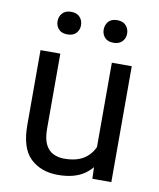

<svg xmlns="http://www.w3.org/2000/svg" viewBox="-82 -787 716 862"><g transform="rotate(10 275.5 -356.5)"><path d="M392.1 -122.1V-528.3H482.9V0H396.5ZM409.2 -233.4 446.8 -234.4Q446.8 -164.1 426.8 -108.9Q406.7 -53.7 361.3 -22Q315.9 9.8 240.2 9.8Q162.6 9.8 114.7 -36.1Q66.9 -82 66.9 -187.5V-528.3H157.2V-186.5Q157.2 -139.2 171.1 -113Q185.1 -86.9 207.5 -76.9Q230 -66.9 254.4 -66.9Q312 -66.9 345.7 -89.1Q379.4 -111.3 394.3 -149.2Q409.2 -187 409.2 -233.4ZM119.6 -669.4Q119.6 -691.4 133.3 -706.5Q147 -721.7 172.9 -721.7Q199.2 -721.7 212.9 -706.5Q226.6 -691.4 226.6 -669.4Q226.6 -648.4 212.9 -633.5Q199.2 -618.7 172.9 -618.7Q147 -618.7 133.3 -633.5Q119.6 -648.4 119.6 -669.4ZM330.1 -668.5Q330.1 -690.4 343.5 -705.6Q356.9 -720.7 383.3 -720.7Q409.2 -720.7 423.1 -705.6Q437 -690.4 437 -668.5Q437 -647.5 423.1 -632.6Q409.2 -617.7 383.3 -617.7Q356.9 -617.7 343.5 -632.6Q330.1 -647.5 330.1 -668.5Z"/></g></svg>

Font: Vazirmatn
Style: Regular
Weight: 400
Designer: Saber Rastikerdar
Foundry: Saber Rastikerdar
Version: Version 33.003;September 2, 2022;FontCreator 14.0.0.2862 64-